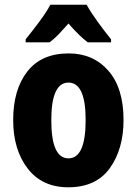

<svg xmlns="http://www.w3.org/2000/svg" viewBox="-20 -786 582 816"><path d="M505 -276Q505 -412 440.5 -485.5Q376 -559 272 -559Q156 -559 96 -482Q36 -405 36 -276Q36 -150 97.5 -70Q159 10 270 10Q388 10 446.5 -71Q505 -152 505 -276ZM198 -275Q198 -435 271 -435Q344 -435 344 -276Q344 -113 271 -113Q198 -113 198 -275ZM348 -766H194Q178 -735 145 -691Q112 -647 89 -619V-606H190Q210 -620 229 -640Q248 -660 271 -686Q316 -634 353 -606H452V-619Q426 -651 396.5 -691.5Q367 -732 348 -766Z"/></svg>

Font: Noto Sans Display SemiCondensed Extra
Style: Regular
Weight: 800
Width: 4
Designer: Monotype Design Team
Foundry: Monotype Imaging Inc.
Version: Version 1.900